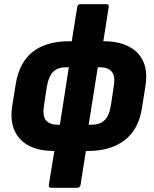

<svg xmlns="http://www.w3.org/2000/svg" viewBox="-20 -703 726 908"><path d="M235 11Q127 11 74.5 -46Q22 -103 38 -203L55 -309Q72 -409 135.5 -458.5Q199 -508 308 -508H470Q577 -508 630.5 -452.5Q684 -397 668 -297L651 -190Q635 -90 569 -39.5Q503 11 395 11ZM254 -113H411Q451 -113 473.5 -133.5Q496 -154 504 -202L518 -295Q526 -343 508.5 -364Q491 -385 451 -385H294Q254 -385 232.5 -364.5Q211 -344 202 -296L188 -204Q180 -155 197.5 -134Q215 -113 254 -113ZM222 185Q209 185 211 171L243 -25L256 -67L312 -426L314 -474L345 -669Q347 -683 360 -683H483Q497 -683 494 -669L463 -472L449 -426L392 -67V-26L361 171Q358 185 346 185Z"/></svg>

Font: Sofia Sans Semi Condensed Black
Style: Italic
Weight: 900
Italic angle: -9°
Version: Version 4.100